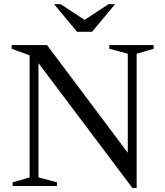

<svg xmlns="http://www.w3.org/2000/svg" viewBox="-20 -904 800 933"><path d="M124 -42V-635L36.5 -667V-685H208.5L625.5 -129L601 -64V-643L511 -667V-685H726.5V-667L644 -643V9.5H623.5L151 -618.5L167 -636.5V-42L257 -18V0H41.5V-18ZM401.5 -800.5H380.5L507 -883.5H539L427.5 -749.5H354.5L243 -883.5H275Z"/></svg>

Font: Newsreader 36pt
Style: Regular
Weight: 400
Designer: Hugues Gentile
Foundry: Production Type
Version: Version 1.003